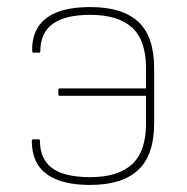

<svg xmlns="http://www.w3.org/2000/svg" viewBox="-20 -511 528 543"><path d="M235 12Q179 12 142 -2.5Q105 -17 87.5 -44.5Q70 -72 70 -113Q70 -117 74 -117H89Q93 -117 93 -113Q93 -61 127.5 -35.5Q162 -10 235 -10Q314 -10 353.5 -46.5Q393 -83 393 -162V-240H149Q145 -240 145 -244V-258Q145 -261 149 -261H393V-318Q393 -397 353.5 -433Q314 -469 235 -469Q163 -469 128.5 -443Q94 -417 94 -366Q94 -362 90 -362H75Q71 -362 71 -367Q70 -407 88 -435Q106 -463 143 -477Q180 -491 236 -491Q326 -491 371 -449.5Q416 -408 416 -317V-163Q416 -72 370.5 -30Q325 12 235 12Z"/></svg>

Font: Sofia Sans Thin
Style: Regular
Weight: 250
Designer: Botio Nikoltchev, Ani Petrova
Foundry: lettersoup
Version: Version 4.101